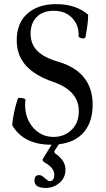

<svg xmlns="http://www.w3.org/2000/svg" viewBox="-20 -696 518 941"><path d="M230 13.2Q95.7 13.2 40 -82Q43.5 -138.2 66.9 -211.9Q67.4 -214.4 71.8 -215.6Q76.2 -216.8 81.8 -216.3Q87.4 -215.8 93 -214.6Q98.6 -213.4 102.1 -210.9Q105.5 -208.5 105 -206.1Q103 -192.4 103 -183.1Q103 -115.2 142.8 -70.1Q182.6 -24.9 242.2 -24.9Q294.9 -24.9 330.6 -59.3Q366.2 -93.8 366.2 -150.9Q366.2 -250 245.1 -293Q153.8 -323.7 107.9 -373.8Q62 -423.8 62 -499Q62 -583 114.3 -629.4Q166.5 -675.8 254.9 -675.8Q352.1 -675.8 412.1 -624Q412.1 -582 398.9 -514.2Q397.5 -508.3 388.9 -507.6Q380.4 -506.8 372.6 -510.7Q364.7 -514.6 365.2 -520Q367.7 -571.3 334.2 -607.2Q300.8 -643.1 243.2 -643.1Q189 -643.1 159.4 -612.3Q129.9 -581.5 129.9 -530.8Q129.9 -479.5 163.3 -446.3Q196.8 -413.1 264.2 -394Q434.1 -343.8 434.1 -183.1Q434.1 -99.6 391.8 -49.1Q349.6 1.5 268.1 11.2L249 41Q246.1 43.9 246.1 47.9Q246.1 51.3 252 57.1Q300.8 90.8 300.8 134.8Q300.8 175.8 271.5 200.4Q242.2 225.1 204.1 225.1Q148.9 225.1 148.9 189Q148.9 162.1 171.9 162.1Q184.6 162.1 199.2 176.8Q216.8 191.9 222.2 191.9Q246.1 191.9 246.1 160.2Q246.1 126 196.8 99.1Q189 92.8 189 88.9Q189 85 190.9 81.1L232.9 13.2Z"/></svg>

Font: Junicode SmCond
Style: Regular
Weight: 400
Width: 4
Designer: Peter S. Baker
Version: Version 2.206